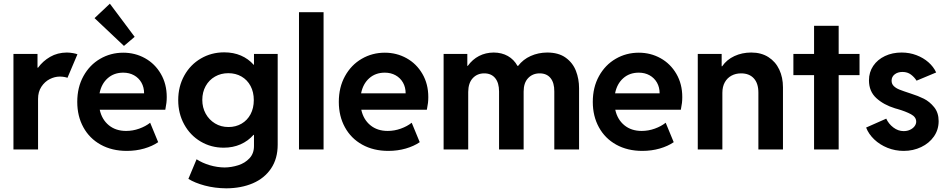

<svg xmlns="http://www.w3.org/2000/svg" viewBox="-20 -819 5190 1052"><path d="M53.7 -523.4H185.5V-448.2H188.5Q214.8 -484.4 254.9 -507.6Q294.9 -530.8 346.7 -531.2Q364.7 -530.8 380.9 -527.8Q397 -524.9 404.3 -521.5L349.6 -392.6Q344.7 -395 332.8 -397.2Q320.8 -399.4 307.6 -399.4Q279.8 -399.4 252.4 -385.5Q225.1 -371.6 206.8 -343.8Q188.5 -315.9 188.5 -277.3V0H53.7Z M403.3 -260.7Q403.3 -340.8 437.3 -402.1Q471.2 -463.4 528.8 -496.8Q586.4 -530.3 655.3 -530.3Q720.2 -530.3 774.7 -500Q829.1 -469.7 861.3 -414.3Q893.6 -358.9 893.6 -287.1Q893.6 -270.5 891.8 -255.1Q890.1 -239.7 885.7 -217.8H526.4Q538.1 -164.1 576.2 -132.8Q614.3 -101.6 670.9 -101.6Q708 -101.6 743.2 -114.3Q778.3 -127 802.7 -146.5L846.7 -40Q814.9 -18.1 770 -5.1Q725.1 7.8 674.8 7.8Q593.3 7.8 531.7 -26.4Q470.2 -60.5 436.8 -121.6Q403.3 -182.6 403.3 -260.7ZM769.5 -307.6Q769.5 -340.8 754.9 -366.5Q740.2 -392.1 714.4 -406.5Q688.5 -420.9 655.3 -420.9Q604.5 -420.9 570.1 -390.4Q535.6 -359.9 525.4 -307.6ZM498 -719.7 582 -798.8 717.8 -617.2 659.2 -567.4Z M1012.2 161.1 1057.1 53.7Q1088.9 74.2 1129.2 86.2Q1169.4 98.1 1210.4 98.6Q1248.5 98.1 1285.4 86.4Q1322.3 74.7 1346.9 48.3Q1371.6 22 1371.6 -18.6V-80.1H1369.1Q1339.4 -46.4 1297.9 -28.1Q1256.3 -9.8 1205.6 -9.8Q1136.2 -9.8 1079.1 -43.7Q1022 -77.6 989.3 -137.2Q956.5 -196.8 956.5 -270.5Q956.5 -345.2 989.7 -405Q1022.9 -464.8 1080.6 -498.5Q1138.2 -532.2 1208.5 -532.2Q1259.3 -532.2 1300 -514.6Q1340.8 -497.1 1370.1 -463.9H1371.6V-523.4H1501.5V-26.4Q1501.5 50.3 1465.3 104Q1429.2 157.7 1365.7 185.1Q1302.2 212.4 1220.2 212.9Q1157.2 212.4 1102.3 197.8Q1047.4 183.1 1012.2 161.1ZM1370.6 -270.5Q1370.6 -314.5 1352.8 -347.9Q1335 -381.3 1303.2 -399.7Q1271.5 -418 1231 -418Q1190.4 -418 1158 -399.4Q1125.5 -380.9 1106.9 -347.4Q1088.4 -314 1088.4 -271.5Q1088.4 -230 1106.9 -196.3Q1125.5 -162.6 1158 -142.8Q1190.4 -123 1231.9 -123Q1272 -123 1303.5 -141.4Q1335 -159.7 1352.8 -193.1Q1370.6 -226.6 1370.6 -270.5Z M1618.2 -752H1752.9V0H1618.2Z M1836.4 -260.7Q1836.4 -340.8 1870.4 -402.1Q1904.3 -463.4 1961.9 -496.8Q2019.5 -530.3 2088.4 -530.3Q2153.3 -530.3 2207.8 -500Q2262.2 -469.7 2294.4 -414.3Q2326.7 -358.9 2326.7 -287.1Q2326.7 -270.5 2325 -255.1Q2323.2 -239.7 2318.8 -217.8H1959.5Q1971.2 -164.1 2009.3 -132.8Q2047.4 -101.6 2104 -101.6Q2141.1 -101.6 2176.3 -114.3Q2211.4 -127 2235.8 -146.5L2279.8 -40Q2248 -18.1 2203.1 -5.1Q2158.2 7.8 2107.9 7.8Q2026.4 7.8 1964.8 -26.4Q1903.3 -60.5 1869.9 -121.6Q1836.4 -182.6 1836.4 -260.7ZM2202.6 -307.6Q2202.6 -340.8 2188 -366.5Q2173.3 -392.1 2147.5 -406.5Q2121.6 -420.9 2088.4 -420.9Q2037.6 -420.9 2003.2 -390.4Q1968.8 -359.9 1958.5 -307.6Z M2410.6 -523.4H2540.5V-458H2543Q2568.8 -493.7 2604.7 -512.2Q2640.6 -530.8 2685.1 -531.2Q2729.5 -530.8 2762.7 -512Q2795.9 -493.2 2815.4 -458H2818.8Q2846.2 -493.7 2887.7 -512.2Q2929.2 -530.8 2978 -531.2Q3040.5 -531.2 3079.6 -502.9Q3118.7 -474.6 3135.7 -430.4Q3152.8 -386.2 3152.8 -335.9V0H3017.1V-317.4Q3017.6 -365.2 2996.6 -391.1Q2975.6 -417 2937 -417Q2898.4 -417 2873.8 -391.1Q2849.1 -365.2 2849.1 -317.4V0H2714.4V-317.4Q2714.4 -365.2 2693.1 -391.1Q2671.9 -417 2633.3 -417Q2594.7 -417 2570.3 -390.6Q2545.9 -364.3 2545.4 -315.4V0H2410.6Z M3228 -260.7Q3228 -340.8 3262 -402.1Q3295.9 -463.4 3353.5 -496.8Q3411.1 -530.3 3480 -530.3Q3544.9 -530.3 3599.4 -500Q3653.8 -469.7 3686 -414.3Q3718.3 -358.9 3718.3 -287.1Q3718.3 -270.5 3716.6 -255.1Q3714.8 -239.7 3710.4 -217.8H3351.1Q3362.8 -164.1 3400.9 -132.8Q3439 -101.6 3495.6 -101.6Q3532.7 -101.6 3567.9 -114.3Q3603 -127 3627.4 -146.5L3671.4 -40Q3639.6 -18.1 3594.7 -5.1Q3549.8 7.8 3499.5 7.8Q3418 7.8 3356.4 -26.4Q3294.9 -60.5 3261.5 -121.6Q3228 -182.6 3228 -260.7ZM3594.2 -307.6Q3594.2 -340.8 3579.6 -366.5Q3564.9 -392.1 3539.1 -406.5Q3513.2 -420.9 3480 -420.9Q3429.2 -420.9 3394.8 -390.4Q3360.4 -359.9 3350.1 -307.6Z M3803.2 -523.4H3934.1V-456.1H3937Q3961.9 -492.2 4003.9 -511.7Q4045.9 -531.2 4096.2 -531.2Q4150.9 -531.2 4190.2 -506.1Q4229.5 -481 4249.8 -437.7Q4270 -394.5 4270 -340.8V0H4135.3V-311.5Q4135.3 -362.8 4110.1 -389.9Q4085 -417 4040.5 -417Q4011.2 -417 3988 -404.5Q3964.8 -392.1 3951.4 -368.2Q3938 -344.2 3938 -310.5V0H3803.2Z M4440.4 -407.2H4327.1V-523.4H4440.4V-677.7H4575.2V-523.4H4689.5V-407.2H4575.2V0H4440.4Z M4725.6 -120.1 4835.9 -168.9Q4848.6 -140.6 4874.8 -120.6Q4900.9 -100.6 4931.6 -100.6Q4950.7 -100.6 4966.3 -107.9Q4981.9 -115.2 4991 -127.2Q5000 -139.2 5000 -152.3Q5000 -177.7 4971.4 -193.1Q4942.9 -208.5 4897.5 -221.7Q4893.1 -222.7 4889.6 -223.9Q4886.2 -225.1 4883.8 -225.6Q4821.8 -244.6 4781.5 -281.5Q4741.2 -318.4 4741.2 -378.9Q4741.2 -423.3 4764.6 -458Q4788.1 -492.7 4828.9 -512Q4869.6 -531.2 4919.9 -531.2Q4963.4 -531.2 5001.2 -516.8Q5039.1 -502.4 5067.1 -477.8Q5095.2 -453.1 5109.4 -421.9L5002 -377Q4990.2 -396 4971.2 -410.4Q4952.1 -424.8 4924.8 -424.8Q4898.9 -424.8 4882.1 -411.6Q4865.2 -398.4 4865.2 -377Q4865.2 -358.9 4877.4 -347.2Q4889.6 -335.4 4908.7 -327.9Q4927.7 -320.3 4969.7 -306.6Q5010.3 -293.9 5042 -278.1Q5073.7 -262.2 5098.4 -231.7Q5123 -201.2 5123 -155.3Q5123 -108.4 5097.2 -71.3Q5071.3 -34.2 5027.3 -13.2Q4983.4 7.8 4931.6 7.8Q4884.8 7.8 4842.8 -9Q4800.8 -25.9 4770 -55.2Q4739.3 -84.5 4725.6 -120.1Z"/></svg>

Font: Reddit Sans Chocolate
Style: Bold
Weight: 700
Designer: Stephen Hutchings
Foundry: Reddit
Version: Version 1.011